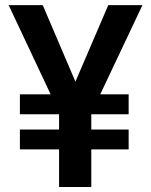

<svg xmlns="http://www.w3.org/2000/svg" viewBox="-20 -748 603 768"><path d="M150.9 -727.5 281.7 -421.4 413.1 -727.5H549.8L380.9 -370.6H494.6V-291H345.2V-230H494.6V-150.4H345.2V0H216.3V-150.4H59.6V-230H216.3V-291H59.6V-370.6H182.6L14.6 -727.5Z"/></svg>

Font: Inter-SemiBold
Style: Regular
Weight: 600
Designer: Rasmus Andersson
Foundry: rsms
Version: Version 4.000;git-a52131595